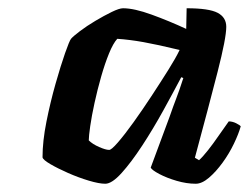

<svg xmlns="http://www.w3.org/2000/svg" viewBox="-20 -795 603 465"><path d="M235 -350Q220 -350 195 -357.5Q170 -365 145 -376Q120 -387 102 -397.5Q84 -408 83 -414Q83 -453 92.5 -500.5Q102 -548 114.5 -592Q127 -636 137.5 -666Q148 -696 152 -701Q157 -707 173.5 -719.5Q190 -732 211 -744.5Q232 -757 250.5 -766Q269 -775 278 -775Q305 -775 347.5 -759.5Q390 -744 431 -725L432 -775Q486 -775 507 -764Q528 -753 528 -730Q528 -703 507 -621Q486 -539 452 -413L462 -407Q471 -415 484 -431.5Q497 -448 510 -467Q523 -486 534 -501Q543 -501 552 -496.5Q561 -492 563 -489Q558 -471 546.5 -447Q535 -423 519 -401Q503 -379 486 -364.5Q469 -350 454 -350Q432 -350 408 -357Q384 -364 366 -373.5Q348 -383 345 -389L391 -513Q400 -539 407 -557Q414 -575 424 -606L419 -608Q400 -572 375.5 -527.5Q351 -483 324.5 -442.5Q298 -402 274.5 -376Q251 -350 235 -350ZM244 -432Q249 -431 265.5 -450Q282 -469 303.5 -499Q325 -529 347 -562.5Q369 -596 387.5 -625.5Q406 -655 415 -674Q361 -687 327.5 -693Q294 -699 264 -701Q254 -690 244 -665.5Q234 -641 225 -609.5Q216 -578 209 -546Q202 -514 198.5 -489.5Q195 -465 195 -455Q204 -446 220 -439Q236 -432 244 -432Z"/></svg>

Font: Texturina
Style: Bold Italic
Weight: 700
Italic angle: -11°
Designer: Guillermo Torres Carreño
Foundry: Omnibus-Type
Version: Version 1.002; ttfautohint (v1.8.3)